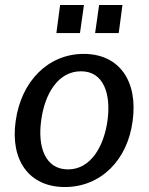

<svg xmlns="http://www.w3.org/2000/svg" viewBox="-20 -743 598 773"><path d="M318 -723H222L207 -610H302ZM473 -723H379L363 -610H458ZM241 10C387 10 494 -100 514 -256C536 -414 462 -526 317 -526C174 -526 65 -416 43 -255C21 -99 96 10 241 10ZM254 -61C160 -61 131 -155 146 -259C160 -364 213 -456 306 -456C398 -456 427 -364 413 -259C399 -155 346 -61 254 -61Z"/></svg>

Font: United Sans Medium
Style: Italic
Weight: 500
Italic angle: -8°
Designer: Pablo Impallari, Rodrigo Fuenzalida (Modified by Dan O. Williams)
Version: Version 1.000;PS 001.000;hotconv 1.0.88;makeotf.lib2.5.64775